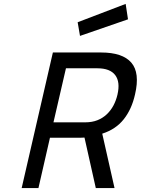

<svg xmlns="http://www.w3.org/2000/svg" viewBox="-20 -964 722 984"><path d="M390 -258H236L177 0H91L251 -695H498Q608 -695 653 -643Q698 -591 672 -480Q655 -404 614 -352.5Q573 -301 504 -279L567 0H471L413 -259ZM582 -479Q597 -544 570.5 -579Q544 -614 479 -614H318L254 -337H416Q452 -337 479.5 -348Q507 -359 527.5 -378.5Q548 -398 561.5 -423.5Q575 -449 582 -479ZM624 -944 636 -865 390 -780 378 -850Z"/></svg>

Font: Panefresco 500wt
Style: Italic
Weight: 700
Foundry: Campivisivi & Chank Co
Version: Version 1.000